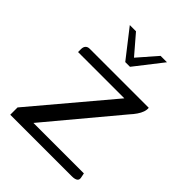

<svg xmlns="http://www.w3.org/2000/svg" viewBox="-173 -659 745 745"><g transform="rotate(45 199.5 -287.0)"><path d="M98 -574H132L199 -496L267 -574H302L213 -460H187ZM102 -41H379L382 -26Q386 -12 378.5 -6Q371 0 354 0H16V-40L284 -358H30V-374Q30 -386 36 -392.5Q42 -399 53 -399H377Q378 -388 374 -376.5Q370 -365 361.5 -352.5Q353 -340 341 -327Z"/></g></svg>

Font: Genos Thin
Style: Regular
Weight: 400
Version: Version 1.010